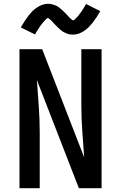

<svg xmlns="http://www.w3.org/2000/svg" viewBox="-20 -995 640 1015"><path d="M83 0V-735H203L425 -163Q420 -233 415 -302Q410 -371 410 -441V-735H517V0H397L175 -572Q180 -502 185 -433Q190 -364 190 -294V0ZM366 -812Q361 -812 355.5 -812.5Q350 -813 345 -814Q340 -815 335.5 -817Q331 -819 326 -821Q321 -823 316.5 -825.5Q312 -828 308.5 -830.5Q305 -833 300.5 -837Q296 -841 292 -844.5Q288 -848 284.5 -851.5Q281 -855 277.5 -858.5Q274 -862 270.5 -865.5Q267 -869 263 -873.5Q259 -878 255.5 -882Q252 -886 248.5 -889Q245 -892 240 -896Q235 -900 234 -900Q231 -900 227.5 -897Q224 -894 220 -890Q216 -886 214 -883.5Q212 -881 209.5 -878.5Q207 -876 205 -873.5Q203 -871 200.5 -867.5Q198 -864 195 -860.5Q192 -857 189.5 -852.5Q187 -848 184 -843.5Q181 -839 178 -834.5Q175 -830 171.5 -824.5Q168 -819 165 -813L90 -850Q100 -868 110 -883Q120 -898 129.5 -910.5Q139 -923 149 -933.5Q159 -944 172.5 -953.5Q186 -963 201.5 -969Q217 -975 234 -975Q239 -975 244.5 -974.5Q250 -974 255 -972.5Q260 -971 264.5 -969.5Q269 -968 274 -966Q279 -964 283.5 -961.5Q288 -959 291.5 -956Q295 -953 299.5 -949.5Q304 -946 308 -942.5Q312 -939 315.5 -935.5Q319 -932 322.5 -928.5Q326 -925 329.5 -921.5Q333 -918 337 -913.5Q341 -909 344.5 -905Q348 -901 351.5 -898Q355 -895 360 -891Q365 -887 366 -887Q369 -887 372.5 -890Q376 -893 380 -897Q384 -901 386 -903Q388 -905 390.5 -907.5Q393 -910 395 -913Q397 -916 399.5 -919.5Q402 -923 405 -926.5Q408 -930 410.5 -934Q413 -938 416 -942.5Q419 -947 422 -952Q425 -957 428.5 -962.5Q432 -968 435 -974L510 -936Q500 -918 490 -903Q480 -888 470.5 -876Q461 -864 451 -853.5Q441 -843 427.5 -833.5Q414 -824 398.5 -818Q383 -812 366 -812Z"/></svg>

Font: Iosevka SS04 Semibold Extended
Style: Regular
Weight: 600
Width: 7
Monospace: yes
Designer: Belleve Invis
Foundry: Belleve Invis
Version: Version 19.0.0; ttfautohint (v1.8.4)